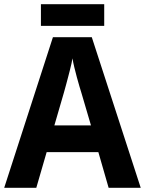

<svg xmlns="http://www.w3.org/2000/svg" viewBox="-20 -894 690 914"><path d="M497.1 0 448.2 -169.9H202.1L152.8 0H0L231.9 -716.8H417L649.9 0ZM413.1 -296.9 367.2 -453.1Q364.3 -461.9 358.4 -481.9Q352.5 -502 345.9 -526.1Q339.4 -550.3 333.5 -574.7Q327.6 -599.1 325.2 -616.2Q323.2 -605.5 320.1 -590.8Q316.9 -576.2 312.7 -559.8Q308.6 -543.5 304.2 -526.9Q299.8 -510.3 295.9 -495.6Q292 -481 288.8 -469.7Q285.6 -458.5 284.2 -453.1L238.8 -296.9ZM174.8 -874H476.1V-771H174.8Z"/></svg>

Font: Droid Sans
Style: Bold
Weight: 700
Foundry: Ascender Corporation
Version: Version 1.00 build 112